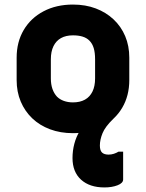

<svg xmlns="http://www.w3.org/2000/svg" viewBox="-20 -572 640 842"><path d="M300 -552Q355 -552 400 -535Q445 -518 478 -487Q511 -456 529 -413.5Q547 -371 547 -319V-221Q547 -152 516 -99.5Q485 -47 429.5 -17.5Q374 12 300 12Q245 12 199.5 -5Q154 -22 121.5 -53Q89 -84 71 -126.5Q53 -169 53 -221V-319Q53 -388 84 -440.5Q115 -493 171 -522.5Q227 -552 300 -552ZM300 -417Q269 -417 247.5 -405Q226 -393 214.5 -369.5Q203 -346 203 -312V-228Q203 -202 210 -182Q217 -162 230 -148Q242 -136 260 -129.5Q278 -123 300 -123Q331 -123 352.5 -135Q374 -147 385.5 -170.5Q397 -194 397 -228V-312Q397 -341 391 -361Q385 -381 372 -394Q360 -406 342 -411.5Q324 -417 300 -417ZM298 121Q298 89 306 58.5Q314 28 330 2Q346 -24 370.5 -42Q395 -60 427 -66Q445 -70 462.5 -71Q480 -72 496 -72Q493 -68 487.5 -62Q482 -56 476 -50Q441 -16 429.5 12.5Q418 41 418 66Q418 88 427.5 97Q437 106 456 106Q468 106 479 102.5Q490 99 500 93H520Q520 103 520 115.5Q520 128 520 150.5Q520 173 520 215Q520 231 495.5 240.5Q471 250 438 250Q373 250 335.5 216Q298 182 298 121Z"/></svg>

Font: Recursive Monospace ExtraBold
Style: Regular
Weight: 800
Version: Version 1.047